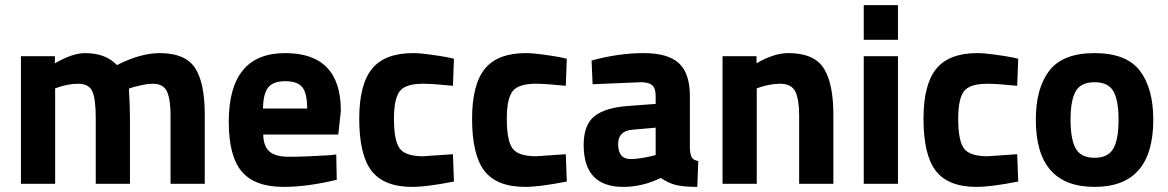

<svg xmlns="http://www.w3.org/2000/svg" viewBox="-20 -720 4573 752"><path d="M196 0H62V-500H195V-472Q264 -512 313 -512Q394 -512 438 -465Q530 -512 606 -512Q705 -512 743.5 -454.5Q782 -397 782 -271V0H648V-267Q648 -331 634 -361.5Q620 -392 578 -392Q560 -392 537 -387Q514 -382 500 -378L485 -373Q489 -298 489 -259V0H355V-257Q355 -331 342 -361.5Q329 -392 285 -392Q265 -392 243 -387.5Q221 -383 208 -378L196 -374Z M1112 -106Q1148 -106 1194.5 -108Q1241 -110 1269 -112L1297 -115L1299 -16Q1184 12 1091 12Q978 12 927 -48Q876 -108 876 -243Q876 -512 1097 -512Q1315 -512 1315 -286L1305 -193H1011Q1012 -147 1035.5 -126.5Q1059 -106 1112 -106ZM1010 -295H1183Q1183 -355 1164 -378.5Q1145 -402 1097 -402Q1050 -402 1030.5 -377.5Q1011 -353 1010 -295Z M1598 -512Q1624 -512 1664 -506.5Q1704 -501 1731 -496L1758 -490L1754 -384Q1675 -392 1637 -392Q1568 -392 1545.5 -362.5Q1523 -333 1523 -255Q1523 -169 1545.5 -138.5Q1568 -108 1638 -108L1754 -116L1758 -9Q1651 12 1595 12Q1484 12 1435.5 -50.5Q1387 -113 1387 -255Q1387 -389 1437 -450.5Q1487 -512 1598 -512Z M2040 -512Q2066 -512 2106 -506.5Q2146 -501 2173 -496L2200 -490L2196 -384Q2117 -392 2079 -392Q2010 -392 1987.5 -362.5Q1965 -333 1965 -255Q1965 -169 1987.5 -138.5Q2010 -108 2080 -108L2196 -116L2200 -9Q2093 12 2037 12Q1926 12 1877.5 -50.5Q1829 -113 1829 -255Q1829 -389 1879 -450.5Q1929 -512 2040 -512Z M2682 -344V-136Q2684 -112 2690 -102.5Q2696 -93 2715 -89L2711 12Q2660 12 2629.5 5Q2599 -2 2568 -23Q2496 12 2421 12Q2266 12 2266 -152Q2266 -232 2309 -265.5Q2352 -299 2441 -305L2548 -313V-344Q2548 -375 2534 -386.5Q2520 -398 2489 -398L2301 -390L2297 -483Q2404 -512 2500 -512Q2597 -512 2639.5 -472Q2682 -432 2682 -344ZM2548 -220 2457 -212Q2401 -207 2401 -156Q2401 -97 2450 -97Q2469 -97 2493.5 -101Q2518 -105 2533 -109L2548 -113Z M2944 0H2810V-500H2943V-472Q3011 -512 3068 -512Q3168 -512 3206 -453Q3244 -394 3244 -271V0H3110V-267Q3110 -331 3095 -361.5Q3080 -392 3035 -392Q3014 -392 2991.5 -387.5Q2969 -383 2956 -378L2944 -374Z M3363 0V-500H3497V0ZM3363 -564V-700H3497V-564Z M3808 -512Q3834 -512 3874 -506.5Q3914 -501 3941 -496L3968 -490L3964 -384Q3885 -392 3847 -392Q3778 -392 3755.5 -362.5Q3733 -333 3733 -255Q3733 -169 3755.5 -138.5Q3778 -108 3848 -108L3964 -116L3968 -9Q3861 12 3805 12Q3694 12 3645.5 -50.5Q3597 -113 3597 -255Q3597 -389 3647 -450.5Q3697 -512 3808 -512Z M4497 -251Q4497 12 4267 12Q4037 12 4037 -251Q4037 -375 4090 -443.5Q4143 -512 4267 -512Q4391 -512 4444 -443.5Q4497 -375 4497 -251ZM4193.5 -138Q4214 -102 4267 -102Q4320 -102 4340.5 -138Q4361 -174 4361 -251Q4361 -328 4340.5 -363Q4320 -398 4267 -398Q4214 -398 4193.5 -363Q4173 -328 4173 -251Q4173 -174 4193.5 -138Z"/></svg>

Font: TitilliumText
Style: ExtraBold
Weight: 800
Designer: Accademia di Belle Arti di Urbino and others
Foundry: Accademia di Belle Arti di Urbino and others.
Version: Version 60.001